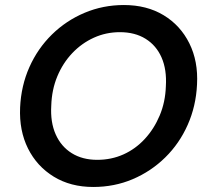

<svg xmlns="http://www.w3.org/2000/svg" viewBox="-20 -732 830 764"><path d="M351 12Q261 12 194 -29Q127 -70 91.5 -141Q56 -212 60 -304Q64 -391 97 -465Q130 -539 186.5 -594.5Q243 -650 316.5 -681Q390 -712 473 -712Q564 -712 631 -671.5Q698 -631 733.5 -559.5Q769 -488 764 -396Q760 -310 727 -235.5Q694 -161 637.5 -105.5Q581 -50 508 -19Q435 12 351 12ZM367 -96Q423 -96 471 -117.5Q519 -139 556 -179Q593 -219 615.5 -272.5Q638 -326 640 -389Q644 -455 623 -503Q602 -551 559.5 -577.5Q517 -604 457 -604Q402 -604 353.5 -582Q305 -560 267.5 -520.5Q230 -481 208 -428Q186 -375 184 -312Q180 -246 201.5 -197.5Q223 -149 265.5 -122.5Q308 -96 367 -96Z"/></svg>

Font: DM Sans SemiBold
Style: Italic
Weight: 600
Italic angle: -10°
Designer: Colophon Foundry, Jonny Pinhorn
Foundry: Colophon Foundry
Version: Version 4.004;gftools[0.9.30]